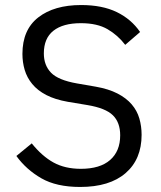

<svg xmlns="http://www.w3.org/2000/svg" viewBox="-20 -730 640 762"><path d="M298 12Q204 12 144 -22.5Q84 -57 45 -111L106 -161Q147 -110 192.5 -85Q238 -60 301 -60Q377 -60 417 -95Q457 -130 457 -193Q457 -244 428 -272.5Q399 -301 327 -313L249 -326Q198 -335 163.5 -353Q129 -371 108 -396.5Q87 -422 78 -452.5Q69 -483 69 -516Q69 -612 132 -661Q195 -710 302 -710Q386 -710 443.5 -682Q501 -654 536 -603L477 -552Q448 -590 407 -614Q366 -638 301 -638Q230 -638 192 -608Q154 -578 154 -518Q154 -471 182.5 -441.5Q211 -412 285 -399L360 -386Q411 -377 446 -359Q481 -341 502.5 -316Q524 -291 533 -260Q542 -229 542 -195Q542 -98 478.5 -43Q415 12 298 12Z"/></svg>

Font: PlemolJP35 Console
Style: Regular
Weight: 400
Version: v2.0.3; ttfautohint (v1.8.4.7-5d5b-dirty) -l 6 -r 45 -G 200 